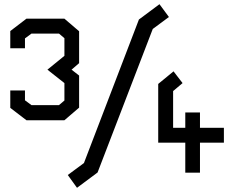

<svg xmlns="http://www.w3.org/2000/svg" viewBox="-20 -823 1109 915"><path d="M287 -250H106L29 -309V-392H99V-345L130 -322H261L287 -344V-427L206 -491L287 -557V-641L261 -663H130L99 -640V-593H29V-675L106 -734H287L357 -674V-522L321 -491L357 -463V-310ZM303 11 380 -46 642 -730 740 -803 785 -742 708 -685 445 -1 347 72ZM933 -143V0H863V-143H734V-423L807 -483L850 -427L805 -389V-214H863V-287H933V-214H1047V-143Z"/></svg>

Font: Turret Road ExtraBold
Style: Regular
Weight: 800
Designer: Noponies
Foundry: Noponies
Version: Version 1.001; ttfautohint (v1.8)